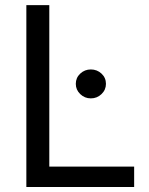

<svg xmlns="http://www.w3.org/2000/svg" viewBox="-20 -748 597 768"><path d="M85.4 0V-727.5H177.2V-81.5H516.6V0ZM343.3 -354.5Q318.8 -354.5 301 -371.6Q283.2 -388.7 283.2 -412.6Q283.2 -437 301 -453.6Q318.8 -470.2 343.3 -470.2Q368.2 -470.2 386 -453.6Q403.8 -437 403.8 -412.6Q403.8 -388.7 386 -371.6Q368.2 -354.5 343.3 -354.5Z"/></svg>

Font: Inter 17pt
Style: Regular
Weight: 400
Version: Version 4.001;git-66647c0bb